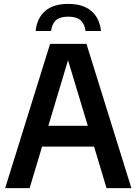

<svg xmlns="http://www.w3.org/2000/svg" viewBox="-20 -965 700 985"><path d="M6.5 0 237 -740H423.5L654 0H526.5L462.5 -213H196L132 0ZM228 -319.5H430.5L329 -656ZM163 -806Q169.5 -872 211.5 -908.5Q253.5 -945 330 -945Q406.5 -945 449 -908.2Q491.5 -871.5 498 -806H419Q413.5 -844 392.5 -861.8Q371.5 -879.5 330 -879.5Q288.5 -879.5 267.8 -861.8Q247 -844 242 -806Z"/></svg>

Font: Encode Sans SmCnd SmBold
Style: Regular
Weight: 600
Width: 4
Designer: Multiple Designers
Foundry: Impallari Type
Version: Version 3.002; ttfautohint (v1.8.3) -l 8 -r 50 -G 200 -x 14 